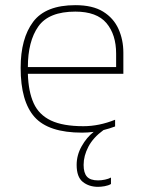

<svg xmlns="http://www.w3.org/2000/svg" viewBox="-20 -504 558 744"><path d="M298 10Q168 10 114 -50.5Q60 -111 60 -241Q60 -355 108.5 -419.5Q157 -484 272 -484Q339 -484 379.5 -459Q420 -434 439 -392Q458 -350 458 -300V-218H88Q90 -149 110.5 -104Q131 -59 177.5 -37Q224 -15 303 -15Q364 -15 426 -40V-14Q405 -6 381 0Q341 29 322.5 64.5Q304 100 304 135Q304 166 317 180.5Q330 195 360 195Q373 195 387 192Q401 189 410 184V209Q400 215 385.5 217.5Q371 220 360 220Q325 220 301 201Q277 182 277 135Q277 97 296.5 62.5Q316 28 343 7Q320 10 298 10ZM88 -244H430V-296Q430 -370 392.5 -414.5Q355 -459 272 -459Q169 -459 128.5 -401.5Q88 -344 88 -244Z"/></svg>

Font: Kanit Thin
Style: Regular
Weight: 250
Designer: Katatrad Team
Foundry: CadsonDemak
Version: Version 2.000; ttfautohint (v1.8.3)